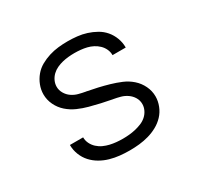

<svg xmlns="http://www.w3.org/2000/svg" viewBox="-121 -669 842 819"><g transform="rotate(-30 300.0 -260.0)"><path d="M299 8Q275 8 251 5.5Q227 3 204 -3.5Q181 -10 160 -22Q139 -34 123 -51.5Q107 -69 98 -92Q89 -115 89 -138Q89 -139 89 -139.5Q89 -140 89 -140H154Q154 -140 154 -140Q154 -140 154 -140Q154 -124 161 -109.5Q168 -95 180 -84Q192 -73 206.5 -66.5Q221 -60 236 -56.5Q251 -53 267 -51.5Q283 -50 299 -50Q314 -50 330 -51.5Q346 -53 361 -56.5Q376 -60 391 -66Q406 -72 418 -82.5Q430 -93 437 -107.5Q444 -122 444 -137Q444 -155 435 -170Q426 -185 411.5 -195Q397 -205 380.5 -209.5Q364 -214 347 -217H346Q319 -222 292.5 -228Q266 -234 240 -241Q214 -248 189 -259Q164 -270 143.5 -288Q123 -306 111 -331Q99 -356 99 -383Q99 -406 107.5 -428Q116 -450 131 -468Q146 -486 166.5 -497.5Q187 -509 209.5 -516Q232 -523 255 -525.5Q278 -528 301 -528Q324 -528 347.5 -525.5Q371 -523 393 -516Q415 -509 435.5 -497.5Q456 -486 471 -468.5Q486 -451 494.5 -428.5Q503 -406 503 -383Q503 -383 503 -382.5Q503 -382 503 -381H438Q438 -381 438 -381.5Q438 -382 438 -382Q438 -397 431.5 -411Q425 -425 414 -435.5Q403 -446 389.5 -453Q376 -460 361.5 -463.5Q347 -467 331.5 -468.5Q316 -470 301 -470Q286 -470 271 -468.5Q256 -467 241.5 -463.5Q227 -460 213 -453.5Q199 -447 188 -436.5Q177 -426 170.5 -412Q164 -398 164 -383Q164 -366 173 -350.5Q182 -335 196.5 -325Q211 -315 228 -310.5Q245 -306 262 -303H263Q290 -298 316 -292Q342 -286 368 -278.5Q394 -271 419 -260.5Q444 -250 464.5 -232Q485 -214 497 -189Q509 -164 509 -137Q509 -114 500 -91Q491 -68 474.5 -50.5Q458 -33 437 -21.5Q416 -10 393 -3.5Q370 3 346.5 5.5Q323 8 299 8Z"/></g></svg>

Font: Iosevka Custom Light Extended
Style: Regular
Weight: 300
Width: 7
Monospace: yes
Designer: Belleve Invis
Foundry: Belleve Invis
Version: Version 11.2.4; ttfautohint (v1.8.4)